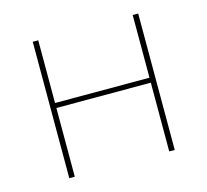

<svg xmlns="http://www.w3.org/2000/svg" viewBox="-82 -613 763 707"><g transform="rotate(-15 300.0 -260.0)"><path d="M99 0V-520H120V-281H480V-520H501V0H480V-262H120V0Z"/></g></svg>

Font: Zed Sans Thin Extended
Style: Regular
Weight: 100
Width: 7
Designer: Belleve Invis
Foundry: Belleve Invis
Version: Version 1.0.0; ttfautohint (v1.8.4)